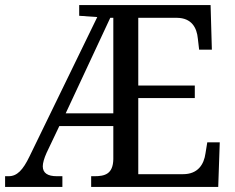

<svg xmlns="http://www.w3.org/2000/svg" viewBox="-20 -734 921 754"><path d="M0 0H225V-42H203C168 -42 148 -54 148 -81C148 -93 153 -112 163 -134L213 -239H425V-109C424 -50 391 -42 351 -42H338V0H837L843 -175H794L787 -132C781 -88 757 -50 699 -50H523V-349H745V-398H523V-664H676C732 -663 753 -626 757 -582L762 -539H812L807 -714H291V-672L362 -667L96 -120C70 -66 47 -42 14 -42H0ZM238 -289 413 -664H425V-289Z"/></svg>

Font: Noto Serif Sinhala SemiCondensed
Style: Regular
Weight: 400
Width: 4
Designer: Jelle Bosma - Monotype Design Team
Foundry: Monotype Imaging Inc.
Version: Version 2.007